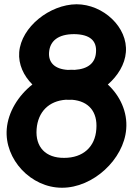

<svg xmlns="http://www.w3.org/2000/svg" viewBox="-20 -880 612 900"><path d="M11.6 -275C18 -355.4 65.8 -431.8 131.8 -484C90.6 -524.9 65.6 -578.9 70 -635C79.3 -754 213.6 -859 338.7 -860C463.7 -860 580.2 -752 570 -635C565.6 -578.9 532.6 -524.7 485.4 -483.8C542.9 -431.1 578.4 -354.3 571.6 -275C560.5 -133 415.9 1 270 0C125 0 0.5 -133 11.6 -275ZM210 -635C206.2 -587 236.2 -556 298.3 -552.3C303.7 -552.7 309.1 -553 314.5 -553C319.7 -553 324.9 -552.8 330.1 -552.5C393.9 -556.5 427 -585.9 430 -635C434.2 -689 401.6 -719 327.7 -720C253.7 -720 214.2 -689 210 -635ZM317.8 -412.4C313 -412.1 308.2 -412 303.4 -412C298.5 -412 293.6 -412.2 288.6 -412.5C209.1 -406.9 158 -356.1 151.6 -275C145 -191 193.9 -139 281 -140C369 -140 426 -191 431.6 -275C438 -356.1 395.7 -406.1 317.8 -412.4Z"/></svg>

Font: Poland Can Into
Style: Of Regular
Weight: 500
Foundry: Cannot Into Space Fonts
Version: Version 1.01